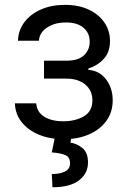

<svg xmlns="http://www.w3.org/2000/svg" viewBox="-20 -573 534 806"><path d="M42.6 -139.2H132.1Q134.9 -102.3 165.7 -83.1Q196.4 -63.9 245.7 -63.9Q296.2 -63.9 332 -84.7Q367.9 -105.5 367.9 -152Q367.9 -192.8 338.2 -217.9Q308.6 -242.9 258.5 -242.9H164.8V-318.2H258.5Q308.6 -318.2 332.6 -340.9Q356.5 -363.6 356.5 -397.7Q356.5 -434.3 330.6 -456.5Q304.7 -478.7 257.1 -478.7Q209.2 -478.7 177.2 -457.2Q145.2 -435.7 143.5 -402H55.4Q56.8 -446 82.4 -479.9Q108 -513.8 152 -533.2Q196 -552.6 252.8 -552.6Q310.4 -552.6 352.8 -532.5Q395.2 -512.4 418.5 -478.2Q441.8 -443.9 441.8 -400.6Q441.8 -354.4 415.8 -326Q389.9 -297.6 350.9 -285.5V-279.8Q397 -276.6 425.1 -239.9Q453.1 -203.1 453.1 -152Q453.1 -102.3 426.5 -65.5Q399.9 -28.8 353.3 -8.7Q306.8 11.4 247.2 11.4Q189.3 11.4 143.5 -7.6Q97.7 -26.6 70.8 -60.5Q44 -94.5 42.6 -139.2ZM211.6 -2.8H281.2L275.6 25.6Q303.3 29.8 326.3 48.8Q349.4 67.8 349.4 109.4Q349.4 155.2 311.6 184.1Q273.8 213.1 200.3 213.1L197.4 157.7Q230.5 157.7 252.3 147.2Q274.1 136.7 274.1 112.2Q274.1 87.7 256 78.8Q237.9 70 197.4 66.8Z"/></svg>

Font: Inter Zeller
Style: Regular
Weight: 400
Designer: Rasmus Andersson; Joe Bland
Foundry: zeller
Version: Version 3.015;git-dec3a8cb1